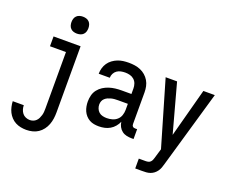

<svg xmlns="http://www.w3.org/2000/svg" viewBox="-145 -992 1790 1468"><g transform="rotate(20 750.0 -258.0)"><path d="M185 223Q162 223 139.5 218.5Q117 214 97 203.5Q77 193 61 176Q45 159 35 139Q25 119 20 96.5Q15 74 14 52H104Q104 69 109 85.5Q114 102 124.5 115.5Q135 129 151.5 136Q168 143 185 143Q199 143 212.5 138Q226 133 236 123Q246 113 252 100.5Q258 88 262 74.5Q266 61 267 47Q268 33 268 19V-440H138V-520H358V19Q358 44 354.5 69Q351 94 342 118Q333 142 317.5 162.5Q302 183 281 197Q260 211 235 217Q210 223 185 223ZM298 -601Q284 -601 270.5 -605Q257 -609 247 -619Q237 -629 233 -642.5Q229 -656 229 -670Q229 -684 233 -697.5Q237 -711 247 -721Q257 -731 270.5 -735Q284 -739 298 -739Q312 -739 325.5 -735Q339 -731 349 -721Q359 -711 363 -697.5Q367 -684 367 -670Q367 -656 363 -642.5Q359 -629 349 -619Q339 -609 325.5 -605Q312 -601 298 -601Z M697 8Q677 8 657.5 4.5Q638 1 621 -8.5Q604 -18 590.5 -33Q577 -48 569 -66Q561 -84 557.5 -103.5Q554 -123 554 -142Q554 -168 560.5 -193.5Q567 -219 583 -239.5Q599 -260 621 -274Q643 -288 667.5 -296Q692 -304 717.5 -307Q743 -310 769 -310H848V-355Q848 -375 841.5 -393.5Q835 -412 820.5 -425Q806 -438 787 -443Q768 -448 749 -448Q731 -448 713.5 -444.5Q696 -441 681.5 -431Q667 -421 658.5 -404.5Q650 -388 650 -370H560V-371Q560 -394 566.5 -416.5Q573 -439 586 -458Q599 -477 618 -491Q637 -505 658.5 -513.5Q680 -522 702.5 -525Q725 -528 749 -528Q773 -528 797 -524.5Q821 -521 843.5 -511.5Q866 -502 884.5 -486Q903 -470 915.5 -449Q928 -428 933 -404Q938 -380 938 -355V-99Q938 -93 939.5 -88Q941 -83 945 -79Q949 -75 954 -73.5Q959 -72 965 -72H981V8H965Q944 8 923.5 3.5Q903 -1 886.5 -13.5Q870 -26 860 -45Q850 -64 848 -84Q839 -63 823.5 -44.5Q808 -26 787.5 -14Q767 -2 744 3Q721 8 697 8ZM733 -72Q755 -72 777 -78Q799 -84 816 -99Q833 -114 840.5 -136Q848 -158 848 -180V-230H769Q755 -230 741 -229Q727 -228 713.5 -224.5Q700 -221 687.5 -215.5Q675 -210 664.5 -200.5Q654 -191 649 -178Q644 -165 644 -151Q644 -134 650.5 -118Q657 -102 669.5 -91Q682 -80 699 -76Q716 -72 733 -72Z M1070 215V135H1125Q1136 135 1146.5 132.5Q1157 130 1164.5 122.5Q1172 115 1176 105Q1180 95 1183 85V84L1205 10L1050 -520H1143L1251 -124L1357 -520H1450L1269 106Q1265 122 1259 138Q1253 154 1243.5 167.5Q1234 181 1220.5 191.5Q1207 202 1191 207.5Q1175 213 1158.5 214Q1142 215 1125 215Z"/></g></svg>

Font: Iosevka SS18 Medium
Style: Regular
Weight: 500
Monospace: yes
Designer: Belleve Invis
Foundry: Belleve Invis
Version: Version 25.1.1; ttfautohint (v1.8.4)